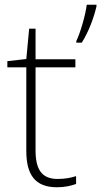

<svg xmlns="http://www.w3.org/2000/svg" viewBox="-20 -780 427 810"><path d="M387 -753V-760H346C341 -717 318 -639 302 -607V-600H325C354 -646 376 -705 387 -753ZM223 -25C154 -25 130 -68 130 -146V-496H298V-530H130V-659H103L91 -531L11 -522V-496H91V-143C91 -43 128 10 220 10C254 10 279 4 301 -4V-37C280 -30 254 -25 223 -25Z"/></svg>

Font: Noto Sans Gurmukhi UI ExtraLight
Style: Regular
Weight: 200
Designer: Jelle Bosma - Monotype Design Team
Foundry: Monotype Imaging Inc.
Version: Version 2.004